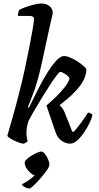

<svg xmlns="http://www.w3.org/2000/svg" viewBox="-20 -820 565 1096"><path d="M116 0Q103 0 81.5 -8.5Q60 -17 42.5 -27.5Q25 -38 22 -45Q25 -57 33 -84Q41 -111 51 -146.5Q61 -182 71 -219Q81 -256 89 -288Q105 -350 120 -418.5Q135 -487 147 -548.5Q159 -610 166.5 -654Q174 -698 174 -711Q174 -729 150 -729H82Q82 -738 84.5 -748Q87 -758 90 -764Q103 -771 126.5 -779.5Q150 -788 175 -794Q200 -800 216 -800Q243 -800 262 -785.5Q281 -771 281 -745Q281 -743 278 -730Q275 -717 267 -683L217 -453Q197 -362 173 -296Q149 -230 139 -209L145 -205Q166 -248 191.5 -299Q217 -350 244.5 -395.5Q272 -441 298 -470.5Q324 -500 346 -500Q361 -500 382 -491Q403 -482 423 -469Q443 -456 457 -443.5Q471 -431 473 -425Q473 -379 436 -329Q399 -279 320 -220Q341 -203 355 -163L392 -70L399 -66Q409 -76 424.5 -95.5Q440 -115 456 -137.5Q472 -160 482 -177Q491 -177 498.5 -172.5Q506 -168 508 -163Q503 -142 489.5 -114.5Q476 -87 457.5 -60.5Q439 -34 419 -17Q399 0 381 0Q354 0 331 -17Q308 -34 298 -63L245 -218Q272 -240 301 -268.5Q330 -297 351.5 -325Q373 -353 377 -373Q369 -387 350.5 -398.5Q332 -410 324 -410Q320 -410 304 -390Q288 -370 266.5 -337Q245 -304 221.5 -265.5Q198 -227 176.5 -190.5Q155 -154 141 -126Q137 -112 134 -96Q131 -80 131 -62Q131 -37 138 -15Q137 -12 130 -7.5Q123 -3 116 0ZM149 256Q136 256 122 248.5Q108 241 105 232Q124 222 144 208.5Q164 195 178 181Q166 178 152.5 166Q139 154 130 138.5Q121 123 121 109Q121 100 132.5 89Q144 78 160.5 68Q177 58 192.5 51.5Q208 45 216 45Q226 45 236.5 58.5Q247 72 254.5 89.5Q262 107 262 120Q262 131 246.5 153Q231 175 210 199Q189 223 171.5 239.5Q154 256 149 256Z"/></svg>

Font: Texturina 72pt 72pt SemiBold
Style: Italic
Weight: 600
Italic angle: -11°
Designer: Guillermo Torres Carreño
Foundry: Omnibus-Type
Version: Version 1.002; ttfautohint (v1.8.3)